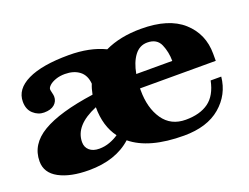

<svg xmlns="http://www.w3.org/2000/svg" viewBox="-82 -644 1059 817"><g transform="rotate(-20 447.0 -235.0)"><path d="M13 -97Q13 -174 89.5 -219.5Q166 -265 322 -287Q327 -313 335 -332Q332 -371 306.5 -390.5Q281 -410 241 -410Q218 -410 199.5 -403.5Q181 -397 170.5 -387.5Q160 -378 160 -370Q160 -365 163 -353.5Q166 -342 166 -335Q166 -314 150 -300Q134 -286 103 -286Q76 -286 54.5 -305.5Q33 -325 33 -360Q33 -417 98 -448.5Q163 -480 284 -480Q379 -480 447 -447Q516 -480 611 -480Q736 -480 800 -422.5Q864 -365 864 -275V-243H521V-234Q521 -154 556.5 -102.5Q592 -51 659 -51Q724 -51 763 -79.5Q802 -108 815 -172H863Q855 -93 794.5 -41.5Q734 10 629 10Q471 10 392 -55Q320 10 199 10Q115 10 64 -17.5Q13 -45 13 -97ZM690 -306Q690 -346 675 -381Q660 -416 616 -416Q581 -416 558.5 -386Q536 -356 527 -306ZM359 -90Q317 -146 317 -232Q211 -188 211 -112Q211 -89 227 -75Q243 -61 271 -61Q296 -61 319 -69.5Q342 -78 359 -90Z"/></g></svg>

Font: Taviraj Black
Style: Regular
Weight: 900
Designer: Katatrad Team
Foundry: CadsonDemak
Version: Version 1.001